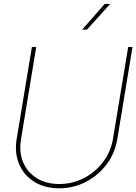

<svg xmlns="http://www.w3.org/2000/svg" viewBox="-20 -972 709 999"><path d="M287.6 7.8Q212.9 7.8 158.7 -25.9Q104.5 -59.6 79.6 -117.9Q54.7 -176.3 66.9 -250L146 -727.5H168.5L89.4 -248Q78.1 -180.7 100.3 -127.9Q122.6 -75.2 171.4 -44.9Q220.2 -14.6 288.1 -14.6Q357.4 -14.6 416.7 -45.4Q476.1 -76.2 516.4 -129.4Q556.6 -182.6 567.9 -250L647 -727.5H669.4L590.3 -248Q578.1 -174.3 534.4 -116.5Q490.7 -58.6 426.3 -25.4Q361.8 7.8 287.6 7.8ZM407.7 -817.9 524.9 -951.7H553.2L432.6 -817.9Z"/></svg>

Font: Inter Display Thin
Style: Italic
Weight: 100
Italic angle: -9.39999°
Designer: Rasmus Andersson
Foundry: rsms
Version: Version 4.000;git-a52131595